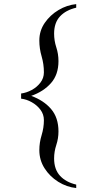

<svg xmlns="http://www.w3.org/2000/svg" viewBox="-20 -741 472 946"><path d="M355.5 168.5V185.5Q308.6 180.7 267.1 154.8Q225.6 128.9 199.7 88.4Q173.8 47.9 173.8 -1Q173.8 -38.6 185.1 -75.2Q196.3 -111.8 196.3 -148.9Q196.3 -177.7 179.2 -200.4Q162.1 -223.1 136.2 -237.5Q110.4 -252 84 -254.9V-280.3Q110.4 -283.7 136.2 -297.6Q162.1 -311.5 179.2 -334Q196.3 -356.4 196.3 -384.8Q196.3 -424.8 185.1 -463.1Q173.8 -501.5 173.8 -541.5Q173.8 -589.4 200.4 -628.2Q227.1 -667 268.6 -691.7Q310.1 -716.3 355.5 -720.7V-703.1Q304.7 -691.4 275.6 -660.2Q246.6 -628.9 246.6 -575.2Q246.6 -541 257.3 -508.1Q268.1 -475.1 268.1 -439.9Q268.1 -373.5 231.4 -331.8Q194.8 -290 133.8 -268.6Q195.8 -246.1 231.9 -203.6Q268.1 -161.1 268.1 -93.3Q268.1 -59.1 257.3 -26.4Q246.6 6.3 246.6 39.6Q246.6 93.3 275.6 125Q304.7 156.7 355.5 168.5Z"/></svg>

Font: Scheherazade New
Style: Regular
Weight: 400
Designer: SIL International
Foundry: SIL International
Version: Version 4.000